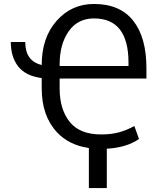

<svg xmlns="http://www.w3.org/2000/svg" viewBox="-20 -740 812 969"><path d="M519 209H428.5V7Q328.5 -7.5 268.5 -71.5Q190.5 -154 190.5 -294V-346Q109.5 -356.5 72 -404.5Q34.5 -452.5 34.5 -528H107.5Q107.5 -431.5 190.5 -412Q190.5 -550 265.8 -635Q341 -720 454.5 -720Q585.5 -720 652.2 -635.5Q719 -551 719 -396.5V-343.5H281V-294Q281 -188 331.8 -124.8Q382.5 -61.5 490.5 -61.5Q542.5 -61.5 581.8 -72.5Q621 -83.5 658 -104L681.5 -38.5Q618.5 5 519 10.5ZM628.5 -407V-423.5Q628.5 -647 454.5 -647Q372 -647 326.5 -581.8Q281 -516.5 281 -415.5V-407Z"/></svg>

Font: Roberto Sans
Style: Regular
Weight: 400
Designer: Google (font) & Cristiano Sobral (main changes)
Version: Version 1.500; ttfautohint (v1.8.4.7-5d5b-dirty)